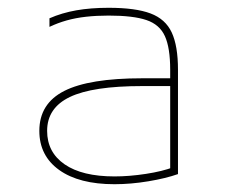

<svg xmlns="http://www.w3.org/2000/svg" viewBox="-20 -758 590 493"><path d="M274 -285Q183 -285 132 -321.5Q81 -358 81 -422Q81 -492 145 -524.5Q209 -557 345 -557H427V-537H345Q218 -537 159.5 -509Q101 -481 101 -422Q101 -367 146 -336Q191 -305 274 -305Q312 -305 354.5 -311.5Q397 -318 426 -329L417 -314V-579Q417 -635 403.5 -665Q390 -695 356 -706.5Q322 -718 259 -718Q228 -718 201 -715Q174 -712 151 -705.5Q128 -699 107 -689V-711Q139 -725 176 -731.5Q213 -738 259 -738Q328 -738 366.5 -723.5Q405 -709 421 -674.5Q437 -640 437 -579V-311Q406 -300 361 -292.5Q316 -285 274 -285Z"/></svg>

Font: M PLUS Code Latin SemiExpanded Thin
Style: Regular
Weight: 250
Width: 6
Designer: Coji Morishita
Foundry: UNDERFOREST DESIGN
Version: Version 1.002; ttfautohint (v1.8.3)